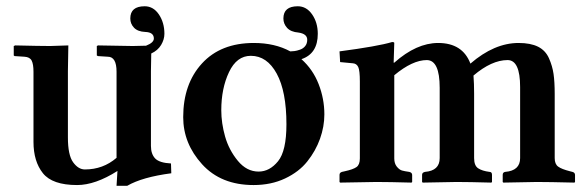

<svg xmlns="http://www.w3.org/2000/svg" viewBox="-20 -581 1873 613"><path d="M461.9 -115.2Q461.9 -89.4 475.3 -75.2Q488.8 -61 525.9 -59.1L526.9 -27.8Q434.1 -15.6 386.2 12.2H352.1L355 -35.2Q284.2 9.8 226.1 9.8Q147 9.8 116.9 -28.1Q86.9 -65.9 86.9 -127.9V-352.1Q86.9 -376 81.1 -387.5Q75.2 -398.9 58.1 -399.9L26.9 -401.9L23.9 -403.8V-434.1L28.8 -436Q107.9 -434.1 140.1 -434.1L198.2 -436Q197.3 -391.1 196.8 -354V-142.1Q196.8 -85.9 213.4 -63Q230 -40 251 -40Q309.1 -40 352.1 -77.1V-352.1Q352.1 -399.9 324.2 -399.9L293 -401.9L289.1 -403.8V-434.1L293 -436Q377 -434.1 403.8 -434.1Q419.9 -434.1 446.3 -435.1Q471.2 -444.8 471.2 -458Q471.2 -478 443.8 -479Q419.9 -480 408 -492.4Q396 -504.9 396 -522Q396 -561 441.9 -561Q469.7 -561 487.3 -534.9Q504.9 -508.8 504.9 -473.1Q504.9 -455.1 494.4 -437.5Q483.9 -419.9 462.9 -410.2Q461.9 -379.4 461.9 -354Z M780.8 -402.8Q735.8 -402.8 711.2 -350.8Q686.5 -298.8 686.5 -229Q686.5 -188 698.7 -145Q710.9 -102.1 739.3 -67.6Q767.6 -33.2 805.7 -33.2Q840.8 -33.2 867.7 -66.2Q894.5 -99.1 894.5 -184.1Q894.5 -289.1 863.5 -345.9Q832.5 -402.8 780.8 -402.8ZM564.9 -207Q564.9 -313 624.8 -378.4Q684.6 -443.8 790.5 -443.8Q857.4 -443.8 906.7 -417H907.7Q913.6 -417 920.7 -418Q927.7 -418.9 937.7 -422.4Q947.8 -425.8 954.3 -433.8Q960.9 -441.9 960.9 -454.1Q960.9 -473.1 932.6 -477.1Q908.7 -479 896.7 -491.9Q884.8 -504.9 884.8 -522Q884.8 -561 930.7 -561Q958.5 -561 976.6 -534.9Q994.6 -508.8 994.6 -473.1Q994.6 -409.7 942.4 -392.1Q979 -359.4 997.3 -312.5Q1015.6 -265.6 1015.6 -215.8Q1015.6 -176.8 1001.7 -137.9Q987.8 -99.1 961.2 -65.7Q934.6 -32.2 890.1 -11.2Q845.7 9.8 789.6 9.8Q685.5 9.8 625.2 -56.6Q564.9 -123 564.9 -207Z M1236.8 -380.9H1238.8Q1309.6 -443.8 1378.9 -443.8Q1457 -443.8 1481.9 -377.9Q1558.1 -443.8 1635.7 -443.8Q1673.8 -443.8 1697.8 -431.9Q1721.7 -419.9 1732.7 -395Q1743.7 -370.1 1747.3 -345Q1751 -319.8 1751 -280.8V-76.2Q1751 -57.1 1762 -49.1Q1772.9 -41 1799.8 -34.2L1807.6 -32.2Q1815.4 -30.3 1815.9 -22.9V0L1814 2Q1732.9 0 1693.8 0L1586.9 2L1585 0V-22.9Q1585 -30.8 1592.8 -32.2Q1640.6 -36.1 1640.6 -76.2V-303.2Q1640.6 -389.2 1600.6 -389.2Q1549.8 -389.2 1491.7 -339.8Q1493.7 -314 1493.7 -282.2V-76.2Q1493.7 -52.2 1506.6 -43.7Q1519.5 -35.2 1543 -32.2Q1550.8 -32.2 1550.8 -22.9V0L1548.8 2Q1477.1 0 1437.5 0L1329.6 2L1327.6 0V-22.9Q1327.6 -30.3 1336.9 -32.2Q1383.8 -36.1 1383.8 -76.2V-300.8Q1383.8 -388.7 1342.8 -389.2Q1296.9 -389.2 1238.8 -340.8V-75.2Q1238.8 -59.1 1246.8 -49.1Q1254.9 -39.1 1263.4 -36.6Q1272 -34.2 1286.6 -32.2Q1295.4 -30.3 1295.9 -22.9V0L1293.9 2Q1222.2 0 1181.6 0L1065.9 2L1064 0V-22.9Q1064 -29.8 1071.8 -32.2L1080.6 -34.2Q1107.4 -40 1118.2 -47.6Q1128.9 -55.2 1128.9 -75.2V-320.8Q1128.9 -356 1123.8 -366.9Q1118.7 -377.9 1106.9 -378.9L1065.9 -382.8L1064 -417Q1186 -433.1 1231.9 -446.8Q1238.8 -446.8 1238.8 -443.8Z"/></svg>

Font: Linux Libertine
Style: Semibold
Weight: 600
Designer: Philipp H. Poll
Foundry: Philipp H. Poll
Version: Version 5.1.2 ; ttfautohint (v0.9)